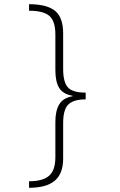

<svg xmlns="http://www.w3.org/2000/svg" viewBox="-20 -734 570 912"><path d="M118 -714Q203 -714 241.5 -682.5Q280 -651 280 -575V-406Q280 -344 302.5 -319Q325 -294 387 -294V-262Q330 -262 305 -238Q280 -214 280 -150V19Q280 91 240 124.5Q200 158 118 158V127Q183 127 213 101Q243 75 243 13V-155Q243 -208 261.5 -238.5Q280 -269 325 -277V-279Q279 -287 261 -316.5Q243 -346 243 -401V-570Q243 -633 215 -658Q187 -683 118 -683Z"/></svg>

Font: Noto Sans Mono Condensed ExtraLight
Style: Regular
Weight: 200
Width: 3
Designer: Monotype Design Team
Foundry: Monotype Imaging Inc.
Version: Version 2.014; ttfautohint (v1.8.4.7-5d5b)